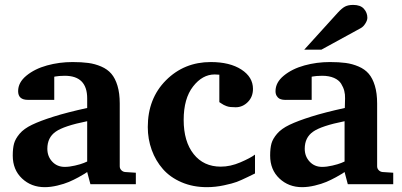

<svg xmlns="http://www.w3.org/2000/svg" viewBox="-20 -754 1646 786"><path d="M536.1 0H350.1L336.9 -49.8Q333.5 -47.4 327.1 -43.2Q320.8 -39.1 301.3 -28.3Q281.7 -17.6 262.2 -9.3Q242.7 -1 215.1 5.6Q187.5 12.2 163.1 12.2Q107.9 12.2 70.1 -23.4Q32.2 -59.1 32.2 -117.2Q32.2 -147 37.6 -166.5Q43 -186 60.3 -206.5Q77.6 -227.1 111.1 -243.2Q144.5 -259.3 199.5 -276.6Q254.4 -293.9 336.9 -312V-351.1Q336.9 -443.8 245.1 -443.8Q233.4 -443.8 222.7 -442.9Q211.9 -441.9 207 -440.9L202.1 -439.9V-345.2H94.2Q54.2 -345.2 54.2 -380.9Q54.2 -416.5 88.1 -444.3Q122.1 -472.2 172.4 -486.1Q222.7 -500 276.9 -500Q314 -500 341.3 -496.3Q368.7 -492.7 394.3 -481.7Q419.9 -470.7 435.8 -452.1Q451.7 -433.6 460.9 -403.1Q470.2 -372.6 470.2 -330.1V-73.2Q470.2 -64 476.6 -57.4Q482.9 -50.8 492.2 -49.8L536.1 -46.9ZM336.9 -92.8V-257.8Q241.7 -238.8 207.8 -214.8Q173.8 -190.9 173.8 -145Q173.8 -113.8 193.8 -92.3Q213.9 -70.8 245.1 -70.8Q264.2 -70.8 287.1 -76.2Q310.1 -81.5 323.2 -86.9Z M1023.9 -43.9Q1022.9 -43.5 994.4 -29.5Q965.8 -15.6 949 -9.3Q932.1 -2.9 897 4.6Q861.8 12.2 826.7 12.2Q770 12.2 723.4 -7.8Q676.8 -27.8 647 -61.8Q617.2 -95.7 601.1 -140.1Q585 -184.6 585 -233.9Q585 -350.6 659.4 -425.3Q733.9 -500 842.8 -500Q920.9 -500 968.3 -469.2Q1015.6 -438.5 1015.6 -390.1Q1015.6 -357.4 994.4 -336.2Q973.1 -314.9 944.8 -314.9Q932.6 -314.9 923.3 -315.9Q914.1 -316.9 906.7 -319.8Q899.4 -322.8 896 -324.5Q892.6 -326.2 886 -330.6Q879.4 -335 877.9 -335.9V-448.2Q874 -448.2 868.2 -448.7Q862.3 -449.2 858.9 -449.2Q808.6 -449.2 770.3 -399.9Q731.9 -350.6 731.9 -263.2Q731.9 -174.8 772.7 -123.3Q813.5 -71.8 883.8 -71.8Q923.3 -71.8 964.1 -89.4Q1004.9 -106.9 1023.9 -121.1Z M1589.8 0H1403.8L1390.6 -49.8Q1387.2 -47.4 1380.9 -43.2Q1374.5 -39.1 1355 -28.3Q1335.4 -17.6 1315.9 -9.3Q1296.4 -1 1268.8 5.6Q1241.2 12.2 1216.8 12.2Q1161.6 12.2 1123.8 -23.4Q1085.9 -59.1 1085.9 -117.2Q1085.9 -147 1091.3 -166.5Q1096.7 -186 1114.3 -206.5Q1131.8 -227.1 1165.5 -243.2Q1199.2 -259.3 1254.2 -276.6Q1309.1 -293.9 1391.6 -312L1392.6 -351.1Q1393.1 -367.2 1389.4 -381.8Q1385.7 -396.5 1376.5 -411.4Q1367.2 -426.3 1347.2 -435.1Q1327.1 -443.8 1298.8 -443.8Q1287.1 -443.8 1276.4 -442.9Q1265.6 -441.9 1260.7 -440.9L1255.9 -439.9V-345.2H1152.8Q1150.9 -345.2 1147.9 -345Q1145 -344.7 1137.2 -345.9Q1129.4 -347.2 1123.5 -350.3Q1117.7 -353.5 1112.8 -361.3Q1107.9 -369.1 1107.9 -380.9Q1107.9 -416.5 1141.8 -444.3Q1175.8 -472.2 1226.1 -486.1Q1276.4 -500 1330.6 -500Q1367.7 -500 1395 -496.3Q1422.4 -492.7 1448 -481.7Q1473.6 -470.7 1489.5 -452.1Q1505.4 -433.6 1514.6 -403.1Q1523.9 -372.6 1523.9 -330.1V-73.2Q1523.9 -64 1530.3 -57.4Q1536.6 -50.8 1545.9 -49.8L1589.8 -46.9ZM1390.6 -92.8V-257.8Q1295.4 -238.8 1261.5 -214.8Q1227.5 -190.9 1227.5 -145Q1227.5 -113.8 1247.6 -92.3Q1267.6 -70.8 1298.8 -70.8Q1317.9 -70.8 1340.8 -76.2Q1363.8 -81.5 1377 -86.9ZM1483.9 -681.2Q1483.9 -670.9 1475.8 -658Q1467.8 -645 1457.5 -639.2L1295.9 -550.8H1225.6L1362.8 -702.1Q1379.9 -720.7 1392.8 -727.3Q1405.8 -733.9 1425.8 -733.9Q1455.6 -733.9 1469.7 -718Q1483.9 -702.1 1483.9 -681.2Z"/></svg>

Font: Veleka
Style: Bold
Weight: 700
Designer: Stefan Peev, Context Ltd, 2016; SIL International, 1997-2014.
Foundry: Stefan Peev, Context Ltd, 2016
Version: Version 1.000